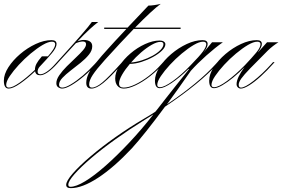

<svg xmlns="http://www.w3.org/2000/svg" viewBox="-63 -452 1463 995"><path d="M-18 7Q-43 7 -43 -34Q-43 -67 -19.5 -103.5Q4 -140 41.5 -172Q79 -204 122 -224Q165 -244 204 -244Q230 -244 230 -224Q230 -205 206 -176.5Q182 -148 146 -110Q144 -108 143 -107Q132 -95 132 -81Q132 -67 146 -67Q160 -67 180.5 -81Q201 -95 223 -120L232 -130H240L233 -122Q208 -94 185 -78Q162 -62 145 -62Q122 -62 119 -83Q80 -46 42 -19.5Q4 7 -18 7ZM-17 2Q2 2 38.5 -23.5Q75 -49 118 -90Q118 -106 126 -121.5Q134 -137 154 -160H185Q203 -180 213 -196Q223 -212 223 -223Q223 -236 206 -236Q187 -236 158 -219Q129 -202 96 -174.5Q63 -147 34.5 -116Q6 -85 -12.5 -57.5Q-31 -30 -31 -12Q-31 2 -17 2Z M260 2Q276 2 304.5 -15Q333 -32 366 -60Q399 -88 428 -120L437 -130H445L438 -122Q406 -86 371.5 -57Q337 -28 307 -10.5Q277 7 259 7Q249 7 239 0.5Q229 -6 229 -21Q229 -40 244.5 -62.5Q260 -85 283 -108Q306 -131 329 -152.5Q352 -174 367.5 -192Q383 -210 383 -223Q383 -237 366 -237Q359 -237 349 -234.5Q339 -232 330 -228Q296 -192 250 -141L240 -130H232L241 -140Q312 -218 355.5 -268Q399 -318 413 -338H446Q426 -323 400 -299Q374 -275 339 -238Q356 -245 372 -245Q391 -245 403 -237Q415 -229 415 -212Q415 -190 397.5 -168.5Q380 -147 354.5 -126.5Q329 -106 303.5 -86.5Q278 -67 260.5 -48.5Q243 -30 243 -13Q243 2 260 2Z M481 -142Q436 -92 417.5 -63.5Q399 -35 399 -15Q399 2 413 2Q435 2 467 -24.5Q499 -51 561 -120L570 -130H578L571 -122Q509 -52 472.5 -22.5Q436 7 411 7Q384 7 384 -23Q384 -70 437 -130Q451 -148 464.5 -163Q478 -178 494 -196Q510 -214 533.5 -239.5Q557 -265 592 -302H477V-309H598Q620 -332 646.5 -360Q673 -388 706 -423Q719 -423 736.5 -425.5Q754 -428 770 -432Q749 -417 714.5 -385Q680 -353 637 -309H873V-302H630Q596 -267 558 -226Q520 -185 481 -142Z M578 2Q603 2 637 -14Q671 -30 707 -57.5Q743 -85 774 -120L783 -130H791L784 -122Q752 -86 714 -56.5Q676 -27 640 -10Q604 7 578 7Q558 7 546 -7Q534 -21 534 -46Q534 -77 556 -111Q578 -145 613 -175Q648 -205 688.5 -223.5Q729 -242 765 -242Q778 -242 786 -236.5Q794 -231 794 -223Q794 -207 776 -189.5Q758 -172 729.5 -156.5Q701 -141 669.5 -131Q638 -121 610 -121Q586 -93 570 -65.5Q554 -38 554 -19Q554 2 578 2ZM768 -235Q750 -235 723.5 -220Q697 -205 668.5 -180.5Q640 -156 616 -128Q643 -130 672.5 -139.5Q702 -149 727.5 -163Q753 -177 768.5 -193Q784 -209 784 -223Q784 -235 768 -235Z M765 5Q740 5 740 -34Q740 -67 763.5 -103.5Q787 -140 824.5 -172Q862 -204 905 -224Q948 -244 987 -244Q1013 -244 1013 -224Q1013 -207 991 -179L992 -180L1036 -233H1092Q1052 -205 1006 -164Q960 -123 926 -85Q859 11 802 89Q882 35 947 -18.5Q1012 -72 1055 -120L1064 -130H1072L1065 -122Q976 -22 792 101Q738 174 695 228Q652 282 620 317Q527 416 445 469.5Q363 523 304 523Q280 523 280 506Q280 486 314 447Q348 408 405.5 359Q463 310 535 259Q607 208 682 164Q713 146 742 127Q747 122 751 116Q771 90 793.5 61.5Q816 33 845.5 -4.5Q875 -42 917 -94H913Q868 -50 827 -22.5Q786 5 765 5ZM766 0Q788 0 832 -31.5Q876 -63 925 -114Q972 -162 989 -185.5Q1006 -209 1006 -223Q1006 -236 989 -236Q970 -236 941 -219Q912 -202 879 -174.5Q846 -147 817.5 -116Q789 -85 770.5 -57.5Q752 -30 752 -12Q752 0 766 0ZM291 505Q291 516 302 516Q331 516 378 487.5Q425 459 483.5 407.5Q542 356 606 288Q670 220 732 141Q710 154 687 169Q608 218 536.5 269Q465 320 410 367Q355 414 323 450.5Q291 487 291 505Z M1046 5Q1021 5 1021 -34Q1021 -67 1044.5 -103.5Q1068 -140 1105.5 -172Q1143 -204 1186 -224Q1229 -244 1268 -244Q1294 -244 1294 -224Q1294 -208 1274 -182H1275L1321 -233H1380Q1367 -225 1352 -213.5Q1337 -202 1324 -189Q1267 -132 1234 -98Q1201 -64 1187.5 -45Q1174 -26 1174 -13Q1174 2 1186 2Q1206 2 1250.5 -32.5Q1295 -67 1343 -120L1352 -130H1360L1353 -122Q1321 -86 1288.5 -56.5Q1256 -27 1228.5 -10Q1201 7 1185 7Q1176 7 1169.5 0.5Q1163 -6 1163 -16Q1163 -48 1204 -104Q1176 -75 1146 -50.5Q1116 -26 1089.5 -10.5Q1063 5 1046 5ZM1047 0Q1069 0 1113 -32Q1157 -64 1206 -114Q1242 -152 1264.5 -179Q1287 -206 1287 -223Q1287 -236 1270 -236Q1251 -236 1222 -219Q1193 -202 1160 -174.5Q1127 -147 1098.5 -116Q1070 -85 1051.5 -57.5Q1033 -30 1033 -12Q1033 0 1047 0Z"/></svg>

Font: Ballet 72pt
Style: Regular
Weight: 400
Designer: Maximiliano R. Sproviero
Foundry: Omnibus-Type
Version: Version 1.100; ttfautohint (v1.8.3)